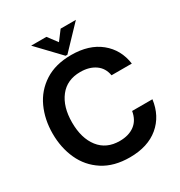

<svg xmlns="http://www.w3.org/2000/svg" viewBox="-221 -1118 1208 1286"><g transform="rotate(-30 383.5 -475.5)"><path d="M39 -382Q39 -491 80 -580.5Q121 -670 204 -723.5Q287 -777 409 -777Q547 -777 632 -708Q717 -639 733 -524H576Q566 -584 520 -616Q474 -648 405 -648Q302 -648 245.5 -575.5Q189 -503 189 -382Q189 -260 245.5 -187.5Q302 -115 405 -115Q475 -115 520 -148.5Q565 -182 576 -248H733Q717 -127 632.5 -56.5Q548 14 409 14Q287 14 204 -39.5Q121 -93 80 -183Q39 -273 39 -382ZM389 -791H375L209 -965H327L382 -892L437 -965H555Z"/></g></svg>

Font: Open Sauce One
Style: Bold
Weight: 700
Designer: Alfredo Marco Pradil
Foundry: Creative Sauce Fz LLC
Version: Version 1.477